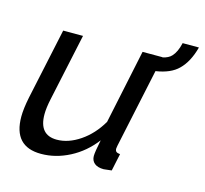

<svg xmlns="http://www.w3.org/2000/svg" viewBox="-92 -705 872 818"><g transform="rotate(15 344.0 -296.0)"><path d="M616.2 -602.1H688Q670.4 -535.6 633.8 -500Q600.6 -466.8 535.2 -457L460.9 -107.9Q459 -98.1 459 -95.2Q459 -85.4 464.1 -81.3Q469.2 -77.1 481 -76.2L464.8 0Q434.6 3.9 430.2 3.9Q403.3 3.9 389.2 -7.8Q375 -19.5 375 -40Q375 -57.1 386.2 -111.8Q341.8 -53.7 280.5 -22Q219.2 9.8 154.8 9.8Q33.2 9.8 33.2 -122.1Q33.2 -156.7 43.9 -209L110.8 -522H198.2L134.8 -226.1Q126 -185.5 126 -157.2Q126 -65.9 204.1 -65.9Q254.9 -65.9 306.2 -100.6Q357.4 -135.3 392.1 -194.8L460.9 -522H548.8V-521Q575.2 -526.9 587.9 -541Q606.9 -561 616.2 -602.1Z"/></g></svg>

Font: Rawline Medium
Style: Italic
Weight: 500
Italic angle: -12°
Designer: Matt McInerney, Pablo Impallari, Rodrigo Fuenzalida
Foundry: Matt McInerney, Pablo Impallari, Rodrigo Fuenzalida
Version: Version 4.020;PS 004.020;hotconv 1.0.88;makeotf.lib2.5.64775